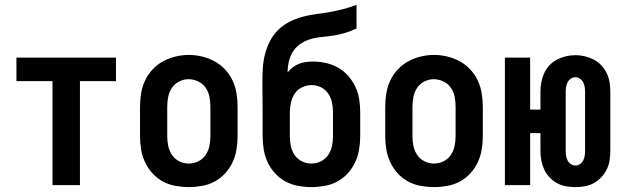

<svg xmlns="http://www.w3.org/2000/svg" viewBox="-20 -755 2540 783"><path d="M194 0V-424H47V-520H453V-424H306V0Z M750 8Q723 8 695.5 3Q668 -2 644 -15Q620 -28 601.5 -48.5Q583 -69 571.5 -93.5Q560 -118 555.5 -145.5Q551 -173 551 -200V-320Q551 -347 555.5 -374.5Q560 -402 571.5 -426.5Q583 -451 602 -471.5Q621 -492 645 -505Q669 -518 696 -524.5Q723 -531 750 -531Q777 -531 804 -524.5Q831 -518 855 -505Q879 -492 898 -471.5Q917 -451 928.5 -426.5Q940 -402 944.5 -374.5Q949 -347 949 -320V-200Q949 -173 944.5 -145.5Q940 -118 928.5 -93.5Q917 -69 898.5 -48.5Q880 -28 856 -15Q832 -2 804.5 3Q777 8 750 8ZM750 -88Q770 -88 788.5 -97Q807 -106 818.5 -123Q830 -140 834 -160Q838 -180 838 -200V-320Q838 -340 834 -360.5Q830 -381 818.5 -397.5Q807 -414 788 -423Q769 -432 749 -432Q729 -432 710.5 -422.5Q692 -413 681 -396.5Q670 -380 666 -360Q662 -340 662 -320V-200Q662 -180 666 -160Q670 -140 681.5 -123Q693 -106 711.5 -97Q730 -88 750 -88Z M1250 8Q1223 8 1195.5 3Q1168 -2 1144 -15Q1120 -28 1101.5 -48.5Q1083 -69 1071.5 -93.5Q1060 -118 1055.5 -145.5Q1051 -173 1051 -200V-296Q1051 -328 1050.5 -359.5Q1050 -391 1050 -422Q1050 -451 1052 -479.5Q1054 -508 1061 -535Q1068 -562 1081 -587.5Q1094 -613 1114.5 -633Q1135 -653 1160.5 -666Q1186 -679 1213.5 -686.5Q1241 -694 1269 -697.5Q1297 -701 1325 -706Q1353 -711 1380 -718Q1407 -725 1434 -735V-639Q1413 -629 1391 -622Q1369 -615 1346 -611Q1323 -607 1299.5 -605Q1276 -603 1253.5 -597.5Q1231 -592 1210.5 -579.5Q1190 -567 1177 -548Q1164 -529 1158.5 -506Q1153 -483 1153 -460Q1162 -471 1173.5 -480Q1185 -489 1198.5 -494.5Q1212 -500 1226.5 -502Q1241 -504 1256 -504Q1283 -504 1309.5 -498Q1336 -492 1359 -479Q1382 -466 1400 -445.5Q1418 -425 1429.5 -400.5Q1441 -376 1445 -349.5Q1449 -323 1449 -296V-200Q1449 -173 1444.5 -145.5Q1440 -118 1428.5 -93.5Q1417 -69 1398.5 -48.5Q1380 -28 1356 -15Q1332 -2 1304.5 3Q1277 8 1250 8ZM1250 -88Q1270 -88 1288.5 -97Q1307 -106 1318.5 -123Q1330 -140 1334 -160Q1338 -180 1338 -200V-296Q1338 -316 1334 -336Q1330 -356 1319 -372.5Q1308 -389 1290 -398.5Q1272 -408 1251 -408Q1251 -408 1251 -408Q1251 -408 1251 -408Q1231 -408 1212 -399Q1193 -390 1182 -373.5Q1171 -357 1166.5 -336.5Q1162 -316 1162 -296V-200Q1162 -180 1166 -160Q1170 -140 1181.5 -123Q1193 -106 1211.5 -97Q1230 -88 1250 -88Z M1750 8Q1723 8 1695.5 3Q1668 -2 1644 -15Q1620 -28 1601.5 -48.5Q1583 -69 1571.5 -93.5Q1560 -118 1555.5 -145.5Q1551 -173 1551 -200V-320Q1551 -347 1555.5 -374.5Q1560 -402 1571.5 -426.5Q1583 -451 1602 -471.5Q1621 -492 1645 -505Q1669 -518 1696 -524.5Q1723 -531 1750 -531Q1777 -531 1804 -524.5Q1831 -518 1855 -505Q1879 -492 1898 -471.5Q1917 -451 1928.5 -426.5Q1940 -402 1944.5 -374.5Q1949 -347 1949 -320V-200Q1949 -173 1944.5 -145.5Q1940 -118 1928.5 -93.5Q1917 -69 1898.5 -48.5Q1880 -28 1856 -15Q1832 -2 1804.5 3Q1777 8 1750 8ZM1750 -88Q1770 -88 1788.5 -97Q1807 -106 1818.5 -123Q1830 -140 1834 -160Q1838 -180 1838 -200V-320Q1838 -340 1834 -360.5Q1830 -381 1818.5 -397.5Q1807 -414 1788 -423Q1769 -432 1749 -432Q1729 -432 1710.5 -422.5Q1692 -413 1681 -396.5Q1670 -380 1666 -360Q1662 -340 1662 -320V-200Q1662 -180 1666 -160Q1670 -140 1681.5 -123Q1693 -106 1711.5 -97Q1730 -88 1750 -88Z M2327 8Q2307 8 2287.5 4.5Q2268 1 2251 -8.5Q2234 -18 2220.5 -32.5Q2207 -47 2199 -64.5Q2191 -82 2187.5 -101.5Q2184 -121 2184 -140V-212H2142V0H2039V-520H2142V-308H2184V-380Q2184 -400 2187.5 -419Q2191 -438 2199 -456Q2207 -474 2220.5 -488.5Q2234 -503 2251.5 -512Q2269 -521 2288 -525.5Q2307 -530 2327 -530Q2346 -530 2365 -525.5Q2384 -521 2401.5 -512Q2419 -503 2432.5 -488.5Q2446 -474 2454.5 -456Q2463 -438 2466 -419Q2469 -400 2469 -380V-140Q2469 -121 2466 -101.5Q2463 -82 2454.5 -64.5Q2446 -47 2432.5 -32.5Q2419 -18 2402 -8.5Q2385 1 2365.5 4.5Q2346 8 2327 8ZM2327 -80Q2337 -80 2345.5 -86Q2354 -92 2358.5 -101Q2363 -110 2364.5 -120Q2366 -130 2366 -140V-380Q2366 -390 2364.5 -400Q2363 -410 2358.5 -419Q2354 -428 2345 -434Q2336 -440 2326 -440Q2316 -440 2307.5 -434Q2299 -428 2294.5 -419Q2290 -410 2288.5 -400Q2287 -390 2287 -380V-140Q2287 -130 2288.5 -120Q2290 -110 2294.5 -101Q2299 -92 2307.5 -86Q2316 -80 2327 -80Z"/></svg>

Font: Iosevka SS08 Regular
Style: Bold
Weight: 700
Monospace: yes
Designer: Belleve Invis
Foundry: Belleve Invis
Version: Version 16.3.4; ttfautohint (v1.8.4)